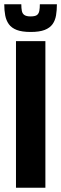

<svg xmlns="http://www.w3.org/2000/svg" viewBox="-35 -881 287 901"><path d="M40 0V-688H178V0ZM109 -731Q68 -731 43.5 -740.5Q19 -750 6.5 -767.5Q-6 -785 -10.5 -808.5Q-15 -832 -15 -861H65Q65 -843 67.5 -830Q70 -817 79.5 -810.5Q89 -804 108 -804Q130 -804 138.5 -810.5Q147 -817 149.5 -830Q152 -843 152 -861H232Q232 -833 228 -809Q224 -785 211.5 -767.5Q199 -750 174.5 -740.5Q150 -731 109 -731Z"/></svg>

Font: Saira ExtraCondensed ExtraBold
Style: Regular
Weight: 800
Width: 2
Designer: Hector Gatti with collaboration of the Omnibus-Type team
Foundry: Omnibus-Type
Version: Version 1.101